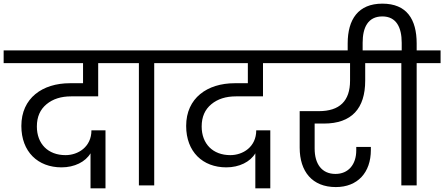

<svg xmlns="http://www.w3.org/2000/svg" viewBox="-47 -1016 2434 1052"><path d="M408 -670V-560H336C186 -560 70 -479 70 -326C70 -184 161 -99 290 -99C361 -99 421 -129 449 -176V16H531V-302H454C454 -211 381 -166 312 -166C216 -166 155 -228 155 -323C155 -376 173 -416 208 -445C243 -474 288 -488 343 -488H491V-670H635L636 -740H-27V-670Z M714 -670V0H798V-670H929V-740H582V-670Z M1311 -670V-560H1239C1089 -560 973 -479 973 -326C973 -184 1064 -99 1193 -99C1264 -99 1324 -129 1352 -176V16H1434V-302H1357C1357 -211 1284 -166 1215 -166C1119 -166 1058 -228 1058 -323C1058 -376 1076 -416 1111 -445C1146 -474 1191 -488 1246 -488H1394V-670H1538L1539 -740H876V-670Z M1871 -670V-574C1871 -463 1814 -407 1700 -407H1595V-207C1595 -76 1664 9 1793 9C1912 9 1985 -70 1985 -194V-211H1905V-192C1905 -115 1862 -63 1791 -63C1716 -63 1677 -118 1677 -202V-339H1728C1880 -339 1954 -422 1954 -574V-670H2074V-740H1485V-670Z M1858 -778V-720H1940V-782C1940 -865 1969 -926 2048 -926C2125 -926 2154 -865 2154 -782V-740H2020V-670H2152V0H2236V-670H2367V-740H2236V-778C2236 -911 2181 -996 2048 -996C1916 -996 1858 -910 1858 -778Z"/></svg>

Font: Poppins
Style: Regular
Weight: 400
Designer: Ninad Kale (Devanagari), Jonny Pinhorn (Latin)
Foundry: Indian Type Foundry
Version: 4.004